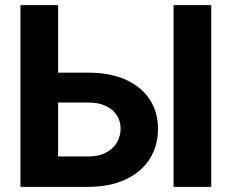

<svg xmlns="http://www.w3.org/2000/svg" viewBox="-20 -727 901 747"><path d="M594.7 -225.6Q594.7 -158.7 561.8 -107.7Q528.8 -56.6 467.5 -28.3Q406.2 0 324.2 0H59.6V-707H206.1V-444.3H324.2Q406.7 -444.3 467.8 -417.5Q528.8 -390.6 561.8 -341.1Q594.7 -291.5 594.7 -225.6ZM801.8 0H655.3V-707H801.8ZM324.2 -118.2Q363.3 -118.2 391.6 -132.8Q419.9 -147.5 434.6 -172.1Q449.2 -196.8 449.2 -226.6Q449.2 -255.4 434.6 -278.3Q419.9 -301.3 391.8 -314.7Q363.8 -328.1 324.2 -328.1H206.1V-118.2Z"/></svg>

Font: Pretendard GOV
Style: Bold
Weight: 700
Designer: Base glyphs from Inter by Rasmus Andersson; Hangeul glyphs from Noto Sans CJK(Source Han Sans) by Jang Soo-young and Kan
Foundry: Kil Hyung-jin
Version: Version 1.309